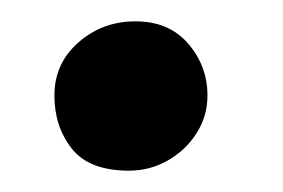

<svg xmlns="http://www.w3.org/2000/svg" viewBox="-20 -511 265 180"><path d="M101 -351Q63.5 -351 47.2 -371.8Q31 -392.5 31 -421.5Q31 -451.5 53.5 -471.2Q76 -491 107 -491Q138.5 -491 156.5 -470Q174.5 -449 174.5 -421.5Q174.5 -402 164.2 -386Q154 -370 137.2 -360.5Q120.5 -351 101 -351Z"/></svg>

Font: Grandstander Thin Medium
Style: Regular
Weight: 500
Version: Version 1.200